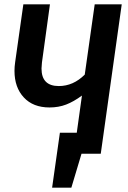

<svg xmlns="http://www.w3.org/2000/svg" viewBox="-20 -711 593 888"><path d="M543 -691 446 0H357L310 157H221L257 -97H335L359 -269Q321 -241 286 -227.5Q251 -214 209 -214Q133 -214 90 -260.5Q47 -307 47 -383Q47 -402 50 -423L88 -691H211L174 -422Q172 -402 172 -394Q172 -313 252 -313Q319 -313 372 -366L418 -691Z"/></svg>

Font: Fira Sans Condensed Medium
Style: Italic
Weight: 500
Width: 3
Italic angle: -8°
Designer: bBox Type GmbH & Carrois Corporate GbR & Edenspiekermann AG
Foundry: bBox Type GmbH & Carrois Corporate GbR & Edenspiekermann AG
Version: Version 4.301